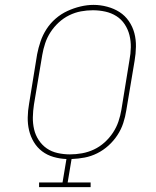

<svg xmlns="http://www.w3.org/2000/svg" viewBox="-20 -766 640 786"><path d="M140 0V-19H236L252 -115Q225 -116 199 -123.5Q173 -131 152.5 -146.5Q132 -162 118.5 -184.5Q105 -207 99 -232.5Q93 -258 93.5 -285.5Q94 -313 99 -341L132 -544Q137 -570 146 -596.5Q155 -623 170.5 -647Q186 -671 208 -690Q230 -709 256 -721Q282 -733 309.5 -739.5Q337 -746 363 -746Q391 -746 419 -738.5Q447 -731 469.5 -716.5Q492 -702 507.5 -679.5Q523 -657 530 -630.5Q537 -604 536.5 -575Q536 -546 531 -517L497 -314Q493 -288 484.5 -262Q476 -236 460.5 -212.5Q445 -189 424 -170Q403 -151 378 -138.5Q353 -126 326.5 -121Q300 -116 273 -115L257 -19H351V0ZM266 -134Q291 -134 316 -138.5Q341 -143 364.5 -154Q388 -165 408 -183Q428 -201 442.5 -223Q457 -245 465 -269Q473 -293 477 -317L510 -520Q515 -546 515.5 -572Q516 -598 510 -622Q504 -646 490.5 -666.5Q477 -687 456.5 -700Q436 -713 411 -718.5Q386 -724 360 -724Q336 -724 311.5 -719.5Q287 -715 263.5 -703.5Q240 -692 220.5 -674Q201 -656 187 -634.5Q173 -613 165 -589Q157 -565 153 -541L119 -338Q115 -312 114.5 -286.5Q114 -261 119.5 -237Q125 -213 138.5 -192.5Q152 -172 171.5 -158.5Q191 -145 216 -139.5Q241 -134 266 -134Z"/></svg>

Font: Iosevka Etoile Thin Oblique
Style: Regular
Weight: 100
Italic angle: -9°
Designer: Belleve Invis
Foundry: Belleve Invis
Version: Version 15.5.2; ttfautohint (v1.8.4)